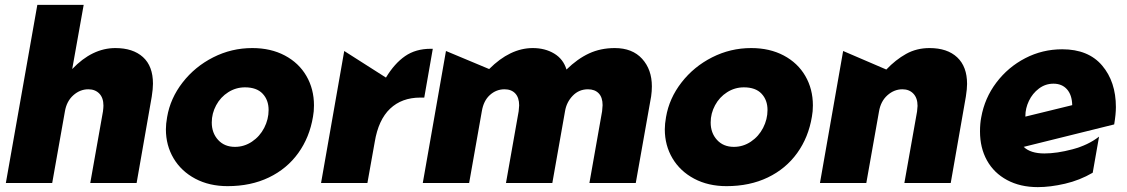

<svg xmlns="http://www.w3.org/2000/svg" viewBox="-20 -750 4621 787"><path d="M607 -407Q607 -479 566 -516Q525 -553 453 -553Q358 -553 276 -467L323 -730H133L4 0H194L246 -293Q253 -335 280.5 -359.5Q308 -384 342 -384Q370 -384 387 -366.5Q404 -349 404 -317Q404 -309 402 -293L350 0H540L602 -354Q607 -386 607 -407Z M1263 -272Q1267 -293 1267 -318Q1267 -385 1236 -438.5Q1205 -492 1147.5 -522.5Q1090 -553 1014 -553Q929 -553 854 -515Q779 -477 728.5 -412Q678 -347 665 -270Q660 -242 660 -220Q660 -154 691.5 -101Q723 -48 780.5 -17.5Q838 13 913 13Q1008 13 1082 -22.5Q1156 -58 1202.5 -122.5Q1249 -187 1263 -272ZM1081 -299Q1081 -261 1063 -226Q1045 -191 1013 -169.5Q981 -148 943 -148Q900 -148 874 -176.5Q848 -205 848 -248Q848 -285 866 -318.5Q884 -352 915.5 -372Q947 -392 984 -392Q1032 -392 1056.5 -366Q1081 -340 1081 -299Z M1745 -550Q1684 -550 1640.5 -520Q1597 -490 1562 -432L1391 -541L1296 0H1486L1516 -168Q1531 -259 1579 -304.5Q1627 -350 1703 -350H1719L1754 -550Z M2586 0 2649 -355Q2652 -376 2652 -396Q2652 -465 2612 -509Q2572 -553 2500 -553Q2442 -553 2394.5 -531Q2347 -509 2302 -465Q2289 -508 2251.5 -530.5Q2214 -553 2164 -553Q2071 -553 1985 -467L1808 -541L1713 0H1903L1955 -294Q1962 -337 1988 -360.5Q2014 -384 2048 -384Q2076 -384 2092 -367Q2108 -350 2108 -318Q2108 -312 2106 -294L2054 0H2244L2296 -294Q2302 -331 2327.5 -357.5Q2353 -384 2390 -384Q2418 -384 2434 -367.5Q2450 -351 2450 -319Q2450 -312 2448 -294L2396 0Z M3308 -272Q3312 -293 3312 -318Q3312 -385 3281 -438.5Q3250 -492 3192.5 -522.5Q3135 -553 3059 -553Q2974 -553 2899 -515Q2824 -477 2773.5 -412Q2723 -347 2710 -270Q2705 -242 2705 -220Q2705 -154 2736.5 -101Q2768 -48 2825.5 -17.5Q2883 13 2958 13Q3053 13 3127 -22.5Q3201 -58 3247.5 -122.5Q3294 -187 3308 -272ZM3126 -299Q3126 -261 3108 -226Q3090 -191 3058 -169.5Q3026 -148 2988 -148Q2945 -148 2919 -176.5Q2893 -205 2893 -248Q2893 -285 2911 -318.5Q2929 -352 2960.5 -372Q2992 -392 3029 -392Q3077 -392 3101.5 -366Q3126 -340 3126 -299Z M3944 -406Q3944 -477 3903.5 -515Q3863 -553 3790 -553Q3737 -553 3694 -529Q3651 -505 3613 -465L3436 -541L3341 0H3531L3583 -293Q3590 -335 3617.5 -359.5Q3645 -384 3679 -384Q3707 -384 3724 -366Q3741 -348 3741 -316Q3741 -309 3739 -293L3687 0H3877L3939 -354Q3944 -386 3944 -406Z M4261 -121Q4204 -121 4176 -148L4547 -240Q4554 -282 4554 -311Q4554 -415 4497.5 -481.5Q4441 -548 4334 -548Q4253 -548 4182.5 -511.5Q4112 -475 4064 -411.5Q4016 -348 4002 -269Q3997 -244 3997 -211Q3997 -144 4025.5 -92.5Q4054 -41 4108 -12Q4162 17 4234 17Q4285 17 4345.5 3Q4406 -11 4459 -42L4485 -190Q4440 -155 4376 -138Q4312 -121 4261 -121ZM4298 -407Q4333 -407 4353.5 -384Q4374 -361 4375 -319L4183 -272V-275Q4183 -306 4197.5 -336.5Q4212 -367 4238.5 -387Q4265 -407 4298 -407Z"/></svg>

Font: Geom Black
Style: Bold Italic
Weight: 900
Italic angle: -10°
Version: Version 1.102